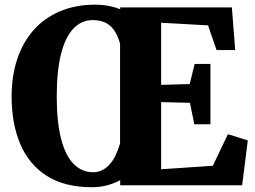

<svg xmlns="http://www.w3.org/2000/svg" viewBox="-20 -774 1066 802"><path d="M482 -21.5Q455.5 -7 426 0.5Q396.5 8 364.5 8Q249 8 174.8 -39.8Q100.5 -87.5 64.5 -172.8Q28.5 -258 28.5 -370Q28.5 -457 52.2 -527.8Q76 -598.5 120.8 -648.8Q165.5 -699 229.8 -726.5Q294 -754 375 -754.5Q394.5 -754.5 412.8 -752.5Q431 -750.5 448.5 -746.2Q466 -742 482 -735.5V-743H948.5L962.5 -565H884.5L849 -668L653 -679V-419.5L772.5 -423L793 -507H859V-255H791.5L773.5 -344.5L653 -347.5V-67L869 -81.5L932 -213.5L1015 -187.5L991.5 0H482ZM369 -54.5Q389.5 -54.5 406.5 -63Q423.5 -71.5 437.8 -87.2Q452 -103 462.8 -125.2Q473.5 -147.5 481.5 -174.5V-592Q471 -628.5 455 -650Q439 -671.5 417.2 -680.8Q395.5 -690 367.5 -690Q320 -690 286.2 -654.2Q252.5 -618.5 234.8 -547.8Q217 -477 217 -371Q217 -265 235 -194.8Q253 -124.5 287.2 -89.5Q321.5 -54.5 369 -54.5Z"/></svg>

Font: Merriweather 24pt Black
Style: Regular
Weight: 900
Designer: Eben Sorkin
Foundry: Eben Sorkin
Version: Version 2.100